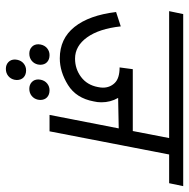

<svg xmlns="http://www.w3.org/2000/svg" viewBox="-15 -481 645 655"><g transform="rotate(90 307.5 -153.5)"><path d="M18 0ZM428 0H372L418 -236L314 -234Q329 -208 329 -177Q329 -163 326 -151Q315 -91 270 -63Q225 -35 179 -35Q112 -35 72 -85Q32 -135 21 -227L70 -243Q78 -169 107.5 -128Q137 -87 180 -87Q215 -87 242.5 -107.5Q270 -128 277 -165Q279 -175 279 -182Q279 -206 263 -222.5Q247 -239 210 -239L216 -284H427L451 -408H18L28 -456H615L605 -408H507ZM131 38 132 30Q135 16 145 8Q155 0 168 0Q183 0 192 8.5Q201 17 201 32L200 40Q197 53 187 61Q177 69 163 69Q149 69 140 60.5Q131 52 131 38ZM251 38 252 30Q255 16 265 8Q275 0 288 0Q303 0 312 8.5Q321 17 321 32L320 40Q317 53 307 61Q297 69 283 69Q269 69 260 60.5Q251 52 251 38ZM183 118 184 110Q187 96 197 88Q207 80 220 80Q235 80 244 88.5Q253 97 253 112L252 120Q249 133 239 141Q229 149 215 149Q201 149 192 140.5Q183 132 183 118Z"/></g></svg>

Font: Cambay Devanagari
Style: Italic
Weight: 400
Italic angle: -11°
Designer: Pooja Saxena
Foundry: Pooja Saxena
Version: Version 1.018;PS 001.018;hotconv 1.0.70;makeotf.lib2.5.58329